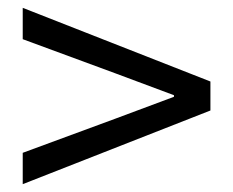

<svg xmlns="http://www.w3.org/2000/svg" viewBox="-20 -616 595 490"><path d="M38 -146V-226L274 -313L424 -369V-373L274 -429L38 -516V-596L517 -408V-334Z"/></svg>

Font: Noto Sans SC
Style: Regular
Weight: 400
Designer: Ryoko NISHIZUKA  (kana, bopomofo & ideographs); Paul D. Hunt (Latin, Greek & Cyrillic); Sandoll Communications , Soo-you
Foundry: Adobe
Version: Version 2.002;hotconv 1.0.116;makeotfexe 2.5.65601